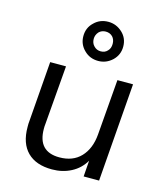

<svg xmlns="http://www.w3.org/2000/svg" viewBox="-115 -856 807 949"><g transform="rotate(15 288.5 -381.5)"><path d="M519 -503 480 0H401L407 -82Q382 -39 338 -16Q294 7 240 7Q158 7 114 -37Q70 -81 70 -164Q70 -174 70 -181Q70 -188 71 -193L95 -503H176L151 -198Q150 -193 150 -177Q150 -60 260 -60Q329 -60 369 -102Q410 -145 416 -219L439 -503ZM322 -570Q279 -570 250 -599Q220 -628 220 -670Q220 -713 250 -741Q279 -770 322 -770Q363 -770 394 -741Q424 -713 424 -670Q424 -628 394 -599Q363 -570 322 -570ZM322 -619Q344 -619 357 -634Q370 -647 370 -670Q370 -692 357 -706Q343 -720 322 -720Q301 -720 287 -706Q273 -690 273 -670Q273 -648 287 -634Q301 -619 322 -619Z"/></g></svg>

Font: PRinguin Sans
Style: Italic
Weight: 400
Designer: Vernon Adams
Foundry: Vernon Adams
Version: ""